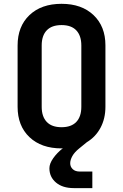

<svg xmlns="http://www.w3.org/2000/svg" viewBox="-20 -760 639 996"><path d="M362.8 215.8Q304.7 215.8 270.5 187Q236.3 158.2 236.3 112.8Q236.3 88.9 255.9 61Q275.4 33.2 306.2 8.8L299.3 9.8Q194.3 9.8 132.8 -48.6Q71.3 -106.9 71.3 -206.1V-523.9Q71.3 -623 132.8 -681.6Q194.3 -740.2 299.3 -740.2Q403.8 -740.2 465.3 -681.6Q526.9 -623 526.9 -524.9V-206.1Q526.9 -145 501.5 -97.4Q476.1 -49.8 431.2 -22.9L391.1 9.8Q366.2 29.8 355.2 49.8Q344.2 69.8 344.2 86.9Q344.2 105 357.2 117.4Q370.1 129.9 394 129.9H459V215.8ZM299.3 -100.1Q349.6 -100.1 375.7 -127.4Q401.9 -154.8 401.9 -206.1V-523.9Q401.9 -574.7 376 -602.3Q350.1 -629.9 299.3 -629.9Q248.5 -629.9 222.4 -602.5Q196.3 -575.2 196.3 -523.9V-206.1Q196.3 -155.3 222.4 -127.7Q248.5 -100.1 299.3 -100.1Z"/></svg>

Font: UDEV Gothic 35
Style: Bold
Weight: 700
Version: v2.1.0; ttfautohint (v1.8.4.7-5d5b-dirty) -l 6 -r 45 -G 200 